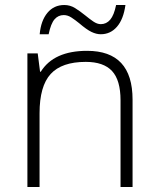

<svg xmlns="http://www.w3.org/2000/svg" viewBox="-20 -743 630 763"><path d="M459 0V-344.2Q459 -424.3 425.3 -460.7Q391.6 -497.1 320.8 -497.1Q225.6 -497.1 181.4 -449Q137.2 -400.9 137.2 -293V0H88.9V-530.8H129.9L139.2 -458H142.1Q193.8 -541 326.2 -541Q506.8 -541 506.8 -347.2V0ZM380.4 -606.9Q362.8 -606.9 343.8 -616Q324.7 -625 294.4 -650.9Q278.8 -663.6 263.9 -673.3Q249 -683.1 233.4 -683.1Q211.4 -683.1 196.8 -666.3Q182.1 -649.4 173.3 -606.9H137.7Q142.6 -661.1 168.5 -692.1Q194.3 -723.1 235.4 -723.1Q258.8 -723.1 278.3 -710.9Q297.9 -698.7 318.4 -682.1Q335 -668.5 350.6 -657.7Q366.2 -647 380.4 -647Q402.8 -647 418 -664.8Q433.1 -682.6 441.4 -723.1H478.5Q470.7 -666.5 444.8 -636.7Q418.9 -606.9 380.4 -606.9Z"/></svg>

Font: Zoram GWebM Light
Style: Regular
Weight: 300
Foundry: Ascender Corporation
Version: Version 1.000